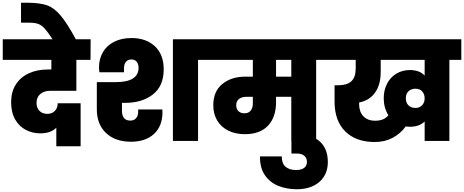

<svg xmlns="http://www.w3.org/2000/svg" viewBox="-34 -1026 3379 1398"><path d="M333 -365Q287 -365 259.5 -341.5Q232 -318 232 -277Q232 -240 253.5 -218.5Q275 -197 311 -197Q344 -197 365 -218Q386 -239 386 -274H553V39H376V-96Q335 -55 259 -55Q203 -55 154.5 -80Q106 -105 76.5 -156Q47 -207 47 -282Q47 -357 81 -410.5Q115 -464 175.5 -492Q236 -520 314 -520H340V-590H-14V-740H626L625 -590H522V-365Z M352 -735Q315 -792 292 -817.5Q269 -843 244 -852Q219 -861 174 -861H119V-1006H172Q259 -1005 309.5 -987Q360 -969 407.5 -913Q455 -857 521 -735Z M854 -277V-220Q854 -148 915 -148Q942 -148 957 -165.5Q972 -183 972 -212V-229H1148L1149 -210Q1149 -108 1087.5 -51Q1026 6 920 6Q805 6 738 -57.5Q671 -121 671 -230V-428H808Q975 -428 975 -533Q975 -559 961.5 -576Q948 -593 923 -593Q897 -593 883 -576Q869 -559 869 -530V-500H690Q687 -518 687 -536Q687 -598 715.5 -646.5Q744 -695 797.5 -722Q851 -749 923 -749Q1030 -749 1094 -689Q1158 -629 1158 -521Q1158 -400 1079.5 -338.5Q1001 -277 877 -277ZM1495 -740V-590H1408V0H1225V-740Z M2356 -590H2268V0H2087V-321H1976V-283Q1976 -173 1917.5 -111Q1859 -49 1749 -49Q1680 -49 1628 -75Q1576 -101 1547.5 -148.5Q1519 -196 1519 -259Q1519 -361 1585 -414.5Q1651 -468 1753 -468H1807V-590H1467V-740H2356ZM2087 -590H1976V-468H2087ZM1807 -321H1759Q1726 -321 1706 -305Q1686 -289 1686 -260Q1686 -232 1702.5 -216.5Q1719 -201 1745 -201Q1776 -201 1791.5 -220.5Q1807 -240 1807 -273Z M2353 153Q2353 245 2291.5 298.5Q2230 352 2126 352Q2055 352 1994 328Q1933 304 1895.5 250.5Q1858 197 1859 113H2018Q2017 164 2045 188Q2073 212 2122 212Q2160 212 2180.5 196.5Q2201 181 2201 152Q2201 125 2182 108.5Q2163 92 2127 92H2088V-48H2127Q2238 -48 2295.5 5Q2353 58 2353 153Z M3325 -740V-590H3238V0H3058V-141Q3018 -103 2951 -103Q2940 -103 2920 -105Q2882 -53 2825 -22.5Q2768 8 2694 8Q2558 8 2480 -69Q2402 -146 2402 -287V-405H2424Q2493 -405 2524.5 -434.5Q2556 -464 2556 -528V-590H2328V-740ZM2698 -147Q2763 -147 2794 -187Q2760 -241 2760 -311Q2760 -369 2784 -416Q2808 -463 2851.5 -489.5Q2895 -516 2951 -516Q3020 -516 3058 -476V-590H2738V-503Q2738 -408 2696 -350.5Q2654 -293 2581 -280V-265Q2581 -213 2611.5 -180Q2642 -147 2698 -147ZM2991 -240Q3022 -240 3040 -260Q3058 -280 3058 -310Q3058 -339 3041 -359.5Q3024 -380 2991 -380Q2960 -380 2940.5 -361.5Q2921 -343 2921 -311Q2921 -277 2940.5 -258.5Q2960 -240 2991 -240Z"/></svg>

Font: DVN-Poppins ExtBd
Style: Regular
Weight: 800
Designer: Ninad Kale (Devanagari), Jonny Pinhorn (Latin)
Foundry: Indian Type Foundry
Version: 4.004